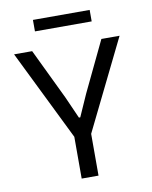

<svg xmlns="http://www.w3.org/2000/svg" viewBox="-87 -850 722 915"><g transform="rotate(-10 274.0 -392.5)"><path d="M238.5 -192 19 -639H106.5L224 -394.5L271 -288.5H277.5L324.5 -394.5L441.5 -639H529.5L310 -192ZM233.5 0V-269.5H315V0ZM136 -729.5V-785H410.5V-729.5Z"/></g></svg>

Font: Anek Latin
Style: Regular
Weight: 400
Designer: Yesha Goshar
Foundry: Ek Type
Version: Version 1.003